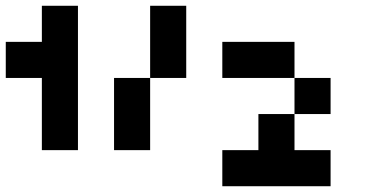

<svg xmlns="http://www.w3.org/2000/svg" viewBox="-20 -645 1290 665"><path d="M250 -125H125V-375H0V-500H125V-625H250ZM500 -375V-625H625V-375ZM750 -375V-500H1000V-375ZM500 -125H375V-375H500ZM1000 -375H1125V-250H1000ZM1000 -125H1125V0H750V-125H875V-250H1000Z"/></svg>

Font: Tiny5
Style: Regular
Weight: 400
Designer: Stefan Schmidt
Foundry: Made with Bits'n'Picas by Kreative Software
Version: Version 1.002; ttfautohint (v1.8.4.7-5d5b)